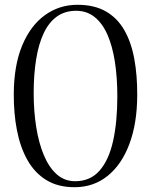

<svg xmlns="http://www.w3.org/2000/svg" viewBox="-20 -772 630 801"><path d="M291 9Q221.5 9 173 -21Q124.5 -51 94.5 -104.2Q64.5 -157.5 50.8 -228Q37 -298.5 37.5 -380Q38 -499 72.5 -582Q107 -665 167 -708.5Q227 -752 303 -752Q373.5 -752 421.5 -724.5Q469.5 -697 498.5 -646.5Q527.5 -596 540.2 -526.8Q553 -457.5 552.5 -374Q552 -256.5 519.5 -170.5Q487 -84.5 428.5 -37.8Q370 9 291 9ZM293.5 -16Q356.5 -16 395.2 -60Q434 -104 451.8 -183.8Q469.5 -263.5 469.5 -370Q469.5 -447.5 459.5 -512.8Q449.5 -578 428.8 -626Q408 -674 375.2 -700.5Q342.5 -727 297.5 -727Q251 -727 217.2 -702.8Q183.5 -678.5 162.2 -633.2Q141 -588 130.8 -524.8Q120.5 -461.5 120.5 -384Q120.5 -309 131 -242.5Q141.5 -176 162.8 -125Q184 -74 216.5 -45Q249 -16 293.5 -16Z"/></svg>

Font: Merriweather 144pt Light
Style: Regular
Weight: 300
Version: Version 2.100